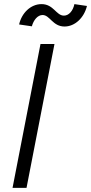

<svg xmlns="http://www.w3.org/2000/svg" viewBox="-20 -914 443 934"><path d="M41 0H109L245 -700H177ZM294 -785C344 -785 389 -827 403 -885L342 -894C335 -861 315 -838 291 -838C253 -838 241 -894 182 -894C129 -894 85 -850 73 -795L135 -786C143 -816 163 -841 187 -841C223 -841 236 -785 294 -785Z"/></svg>

Font: Uncut Sans Book Italic
Style: Regular
Weight: 350
Italic angle: -11°
Designer: Kasper Nordkvist
Foundry: UNCUT.wtf
Version: Version 1.304;Glyphs 3.2 (3246)